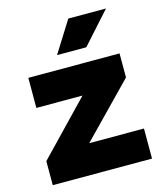

<svg xmlns="http://www.w3.org/2000/svg" viewBox="-113 -841 790 925"><g transform="rotate(-15 282.5 -378.0)"><path d="M530 0H35V-120L285 -380H55V-530H510V-410L257 -150H530ZM315 -756H503L363 -600H217Z"/></g></svg>

Font: Roundo
Style: Bold
Weight: 700
Designer: Namrata Goyal (Gurmukhi), Shiva Nallaperumal (Latin)
Foundry: Indian Type Foundry
Version: Version 1.000;PS 1.0;hotconv 1.0.88;makeotf.lib2.5.647800